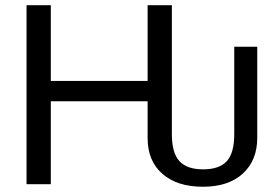

<svg xmlns="http://www.w3.org/2000/svg" viewBox="-20 -708 1074 738"><path d="M640.6 -192.4V-688H547.4V-397H175.3V-688H82V0H175.3V-318.8H547.4V-176.8C547.4 -118.8 566.2 -73.2 604 -40C641.8 -6.8 693.8 9.8 760.3 9.8C825.7 9.8 876.8 -7.2 913.6 -41C950.4 -74.9 968.8 -120.6 968.8 -178.2V-528.3H880.4V-192.4C880.4 -144.2 870.8 -109.6 851.8 -88.6C832.8 -67.6 802.4 -57.1 760.7 -57.1C719.1 -57.1 688.6 -67.7 669.4 -88.9C650.2 -110 640.6 -144.5 640.6 -192.4Z"/></svg>

Font: Arimo
Style: Regular
Weight: 400
Designer: Steve Matteson
Foundry: Monotype Imaging Inc.
Version: Version 1.32